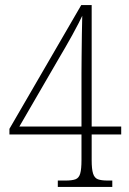

<svg xmlns="http://www.w3.org/2000/svg" viewBox="-20 -734 508 754"><path d="M207 0V-25H238Q263 -25 276.5 -30Q290 -35 295 -52.5Q300 -70 300 -105V-206H17V-228L299 -714H340V-237H456V-206H340V-105Q340 -70 345.5 -52.5Q351 -35 364.5 -30Q378 -25 403 -25H421V0ZM56 -237H300V-445Q300 -474 300.5 -515Q301 -556 301.5 -598.5Q302 -641 303 -672Q299 -663 288.5 -642.5Q278 -622 264 -596.5Q250 -571 236 -547Q222 -523 212 -506Z"/></svg>

Font: Noto Serif Condensed ExtraLight
Style: Regular
Weight: 200
Width: 3
Designer: Monotype Design Team
Foundry: Monotype Imaging Inc.
Version: Version 2.013; ttfautohint (v1.8.4.7-5d5b)